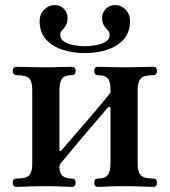

<svg xmlns="http://www.w3.org/2000/svg" viewBox="-20 -736 668 756"><path d="M46 0Q30 0 30 -17Q30 -33 46 -33Q84 -33 95.5 -46.5Q107 -60 107 -90V-383Q107 -413 95.5 -426.5Q84 -440 46 -440Q30 -440 30 -457Q30 -473 46 -473Q53 -473 74 -472.5Q95 -472 119.5 -471.5Q144 -471 161 -471Q179 -471 199.5 -471.5Q220 -472 237.5 -472.5Q255 -473 262 -473Q278 -473 278 -457Q278 -440 262 -440Q235 -440 224.5 -426.5Q214 -413 214 -381V-148Q214 -142 217 -141Q220 -140 224 -146Q228 -151 246 -172Q264 -193 290 -222.5Q316 -252 341.5 -282.5Q367 -313 386.5 -336Q406 -359 411 -366Q413 -368 414 -370Q415 -372 415 -376V-383Q415 -415 404 -427.5Q393 -440 366 -440Q351 -440 351 -457Q351 -473 366 -473Q374 -473 391.5 -472.5Q409 -472 430 -471.5Q451 -471 468 -471Q486 -471 510 -471.5Q534 -472 555 -472.5Q576 -473 583 -473Q598 -473 598 -457Q598 -440 583 -440Q546 -440 534 -426.5Q522 -413 522 -383V-90Q522 -60 534 -46.5Q546 -33 583 -33Q598 -33 598 -17Q598 0 583 0Q576 0 555 -1Q534 -2 510 -2.5Q486 -3 468 -3Q451 -3 430 -2.5Q409 -2 391.5 -1Q374 0 366 0Q351 0 351 -17Q351 -33 366 -33Q393 -33 404 -46.5Q415 -60 415 -92V-307Q415 -314 411.5 -315Q408 -316 403 -311Q397 -304 378.5 -282Q360 -260 334.5 -230.5Q309 -201 284.5 -171.5Q260 -142 242 -120.5Q224 -99 219 -93Q216 -89 215 -85Q214 -81 214 -79Q214 -54 226.5 -43.5Q239 -33 262 -33Q278 -33 278 -17Q278 0 262 0Q255 0 237.5 -1Q220 -2 199.5 -2.5Q179 -3 161 -3Q144 -3 119.5 -2.5Q95 -2 74 -1Q53 0 46 0ZM314 -527Q267 -527 226.5 -540Q186 -553 161 -581Q136 -609 136 -653Q136 -680 154 -698Q172 -716 195 -716Q218 -716 232 -701Q246 -686 246 -666Q246 -647 239 -635.5Q232 -624 224.5 -616.5Q217 -609 217 -599Q217 -581 234.5 -571Q252 -561 275 -557.5Q298 -554 314 -554Q331 -554 354 -557.5Q377 -561 394.5 -571Q412 -581 412 -599Q412 -609 404.5 -616.5Q397 -624 389.5 -635.5Q382 -647 382 -666Q382 -686 396.5 -701Q411 -716 434 -716Q457 -716 474.5 -698Q492 -680 492 -653Q492 -609 467 -581Q442 -553 401.5 -540Q361 -527 314 -527Z"/></svg>

Font: Zen Antique
Style: Regular
Weight: 400
Designer: Yoshimichi Ohira
Foundry: Positype
Version: Version 1.001